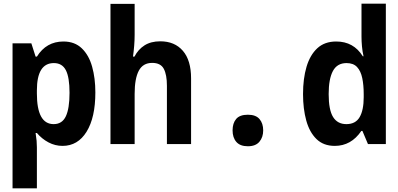

<svg xmlns="http://www.w3.org/2000/svg" viewBox="-20 -781 2160 1041"><path d="M48 240V-546H150L173 -474H180Q231 -556 324 -556Q385 -556 423.5 -519Q462 -482 479.5 -419.5Q497 -357 497 -280Q497 -144 449.5 -67Q402 10 319 10Q279 10 243 -9Q207 -28 180 -60H173Q177 -35 178.5 -17.5Q180 0 180 18V240ZM271 -108Q317 -108 337 -150.5Q357 -193 357 -278Q357 -362 337 -400.5Q317 -439 272 -439Q180 -439 180 -291V-274Q180 -108 271 -108Z M579 0V-760H710V-592Q710 -563 707.5 -532.5Q705 -502 701 -474H709Q729 -513 763.5 -535Q798 -557 849 -557Q927 -557 971.5 -505.5Q1016 -454 1016 -356V0H885V-316Q885 -376 868 -408Q851 -440 805 -440Q755 -440 732.5 -397.5Q710 -355 710 -272V0Z M1324 12Q1282 12 1261.5 -11.5Q1241 -35 1241 -74Q1241 -113 1260.5 -136Q1280 -159 1324 -159Q1367 -159 1387 -135.5Q1407 -112 1407 -74Q1407 -37 1386.5 -12.5Q1366 12 1324 12Z M1795 10Q1734 10 1696 -27Q1658 -64 1640.5 -127.5Q1623 -191 1623 -271Q1623 -355 1642 -419Q1661 -483 1700.5 -519.5Q1740 -556 1803 -556Q1897 -556 1947 -476H1951Q1945 -502 1942.5 -530Q1940 -558 1940 -583V-761H2072V0H1975L1945 -71H1939Q1884 10 1795 10ZM1858 -108Q1908 -108 1930 -146Q1952 -184 1952 -254V-270Q1952 -320 1944 -358Q1936 -396 1916 -417.5Q1896 -439 1859 -439Q1808 -439 1785 -396Q1762 -353 1762 -271Q1762 -185 1786 -146.5Q1810 -108 1858 -108Z"/></svg>

Font: Noto Sans Mono Condensed
Style: Bold
Weight: 700
Width: 3
Designer: Monotype Design Team
Foundry: Monotype Imaging Inc.
Version: Version 2.014